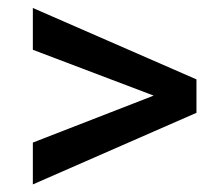

<svg xmlns="http://www.w3.org/2000/svg" viewBox="-20 -558 561 491"><path d="M64 -193.4V-86.4L482.4 -269.5V-355L64 -537.6V-430.7L373 -313.5Z"/></svg>

Font: Bert Sans Medium
Style: Regular
Weight: 500
Designer: Christian Robertson (Google), Cristiano Sobral
Foundry: Google, Cristiano Sobral
Version: Version 3.101